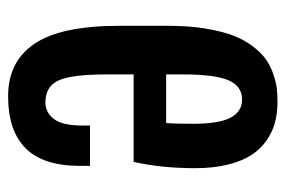

<svg xmlns="http://www.w3.org/2000/svg" viewBox="-139 -581 728 490"><g transform="rotate(90 225.0 -336.0)"><path d="M225.6 7.3Q136.7 7.3 91.3 -60.5Q45.9 -128.4 45.9 -275.4V-402.3Q45.9 -455.6 53.2 -498.5Q60.5 -541.5 71.8 -569.8Q83 -598.1 99.9 -619.4Q116.7 -640.6 133.3 -651.9Q149.9 -663.1 170.4 -669.9Q190.9 -676.8 206.3 -678.5Q221.7 -680.2 239.7 -680.2Q267.6 -680.2 291.5 -674.1Q315.4 -668 337.6 -652.8Q359.9 -637.7 375.2 -614.3Q390.6 -590.8 399.9 -554.2Q409.2 -517.6 409.2 -470.2Q409.2 -383.8 393.1 -313H169.9V-244.6Q169.9 -155.8 185.1 -121.8Q200.2 -87.9 241.7 -87.9Q267.1 -87.9 283.7 -109.6Q300.3 -131.3 300.3 -180.7V-201.7H403.3V-175.8Q403.3 -82 358.4 -37.4Q313.5 7.3 225.6 7.3ZM169.9 -396H293.9Q295.9 -415 295.9 -464.8Q295.9 -530.3 280.5 -560.1Q265.1 -589.8 233.9 -589.8Q200.2 -589.8 185.1 -555.7Q169.9 -521.5 169.9 -437Z"/></g></svg>

Font: FjallaOne
Style: Regular
Weight: 400
Designer: Irina Smirnova
Foundry: Irina Smirnova
Version: Version 1.001